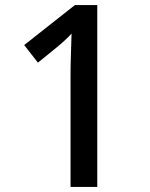

<svg xmlns="http://www.w3.org/2000/svg" viewBox="-20 -734 591 754"><path d="M257 0V-436Q257 -473 258.5 -521Q260 -569 261 -602Q238 -577 204 -549L129 -488L75 -557L274 -714H362V0Z"/></svg>

Font: Noto Sans Gurmukhi UI Medium
Style: Regular
Weight: 500
Designer: Jelle Bosma - Monotype Design Team
Foundry: Monotype Imaging Inc.
Version: Version 2.004; ttfautohint (v1.8.4.7-5d5b)